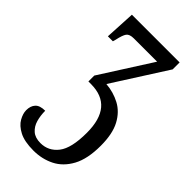

<svg xmlns="http://www.w3.org/2000/svg" viewBox="-242 -598 899 899"><g transform="rotate(45 208.0 -148.0)"><path d="M181 240Q121 240 86.5 222Q52 204 37.5 178Q23 152 23 130Q23 102 38 85.5Q53 69 88 69Q88 101 96 129Q104 157 124 174.5Q144 192 179 192Q232 192 265.5 149Q299 106 299 4Q299 -171 151 -171H134V-210L296 -464H142Q114 -464 104 -450.5Q94 -437 86 -399L82 -385H49L57 -536H373V-490L202 -222Q252 -218 294.5 -195.5Q337 -173 362.5 -125.5Q388 -78 388 1Q388 88 359.5 140.5Q331 193 284 216.5Q237 240 181 240Z"/></g></svg>

Font: Noto Serif ExtraCondensed
Style: Regular
Weight: 400
Width: 2
Designer: Monotype Design Team
Foundry: Monotype Imaging Inc.
Version: Version 2.015